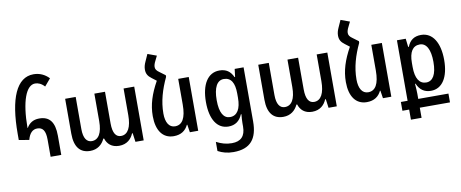

<svg xmlns="http://www.w3.org/2000/svg" viewBox="-81 -1130 4180 1741"><g transform="rotate(-10 2009.5 -260.0)"><path d="M307 0H405V-177C405 -304 358 -360 265 -360C208 -360 172 -334 149 -294L146 -295C147 -540 201 -679 283 -679C310 -679 340 -668 369 -636L425 -702C387 -742 339 -764 283 -764C128 -764 49 -583 49 -256V-200L143 -184C159 -245 189 -274 232 -274C282 -274 307 -240 307 -159Z M671 10C738 10 782 -27 806 -79H813C829 -28 868 10 937 10C1011 10 1051 -33 1071 -81H1077L1088 0H1164V-495H1066V-249C1066 -141 1034 -75 969 -75C924 -75 895 -112 895 -204V-495H797V-242C797 -132 762 -75 700 -75C655 -75 625 -113 625 -199V-495H528V-173C528 -49 580 10 671 10Z M1464 -547 1414 -584C1386 -603 1377 -618 1377 -638C1377 -653 1383 -672 1393 -691L1415 -736L1333 -766L1303 -699C1292 -675 1286 -653 1286 -629C1286 -593 1300 -568 1333 -544L1375 -512C1314 -402 1283 -307 1283 -202C1283 -70 1339 10 1440 10C1508 10 1550 -21 1574 -71H1578L1589 0H1666V-495H1569V-259C1569 -133 1533 -76 1467 -76C1412 -76 1382 -127 1382 -208C1382 -321 1414 -426 1464 -532Z M1949 246C2106 246 2171 161 2171 3V-495H2089L2080 -422H2075C2050 -477 2011 -505 1949 -505C1841 -505 1780 -404 1780 -244C1780 -83 1841 10 1944 10C2005 10 2048 -20 2073 -80H2078C2075 -49 2073 -21 2073 1V33C2073 121 2031 164 1948 164C1896 164 1853 151 1806 127V211C1849 234 1893 246 1949 246ZM1973 -72C1915 -72 1879 -125 1879 -243C1879 -359 1913 -422 1975 -422C2042 -422 2073 -369 2073 -271V-232C2073 -132 2040 -72 1973 -72Z M2449 10C2516 10 2560 -27 2584 -79H2591C2607 -28 2646 10 2715 10C2789 10 2829 -33 2849 -81H2855L2866 0H2942V-495H2844V-249C2844 -141 2812 -75 2747 -75C2702 -75 2673 -112 2673 -204V-495H2575V-242C2575 -132 2540 -75 2478 -75C2433 -75 2403 -113 2403 -199V-495H2306V-173C2306 -49 2358 10 2449 10Z M3242 -547 3192 -584C3164 -603 3155 -618 3155 -638C3155 -653 3161 -672 3171 -691L3193 -736L3111 -766L3081 -699C3070 -675 3064 -653 3064 -629C3064 -593 3078 -568 3111 -544L3153 -512C3092 -402 3061 -307 3061 -202C3061 -70 3117 10 3218 10C3286 10 3328 -21 3352 -71H3356L3367 0H3444V-495H3347V-259C3347 -133 3311 -76 3245 -76C3190 -76 3160 -127 3160 -208C3160 -321 3192 -426 3242 -532Z M3583 236H3681V143H3959V62H3681V13C3681 -9 3679 -39 3676 -78H3681C3706 -20 3747 10 3808 10C3913 10 3974 -87 3974 -246C3974 -403 3913 -505 3806 -505C3742 -505 3702 -476 3679 -418H3673L3664 -495H3583V62H3521V143H3583ZM3779 -72C3717 -72 3681 -125 3681 -232V-270C3681 -369 3714 -422 3780 -422C3841 -422 3875 -358 3875 -245C3875 -128 3839 -72 3779 -72Z"/></g></svg>

Font: Noto Sans Armenian Condensed Medium
Style: Regular
Weight: 500
Width: 3
Designer: Monotype Design Team
Foundry: Monotype Imaging Inc.
Version: Version 2.008